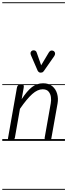

<svg xmlns="http://www.w3.org/2000/svg" viewBox="-25 -1246 594 1698"><path d="M70.5 0Q51.5 0 48 -8.8Q44.5 -17.5 46 -24.5L124 -467Q126 -479 130.5 -486.2Q135 -493.5 143.2 -497Q151.5 -500.5 164.5 -500.5Q179 -500.5 183.2 -493.5Q187.5 -486.5 184.5 -469.5L166.5 -369Q214.5 -442 257.5 -475.8Q300.5 -509.5 356.5 -509.5Q406.5 -509.5 437.5 -483.8Q468.5 -458 480.2 -417Q492 -376 484 -330.5L429.5 -24.5Q429 -18.5 424.5 -9.2Q420 0 396.5 0Q378 0 373.2 -9.2Q368.5 -18.5 370 -27.5L424 -333Q429 -359 425.2 -387.5Q421.5 -416 404.5 -436.2Q387.5 -456.5 352 -456.5Q307.5 -456.5 260 -414.2Q212.5 -372 151.5 -283.5L106.5 -27.5Q105.5 -21.5 99.8 -10.8Q94 0 70.5 0ZM70.5 0Q51.5 0 48 -8.8Q44.5 -17.5 46 -24.5L124 -467Q126 -479 130.5 -486.2Q135 -493.5 143.2 -497Q151.5 -500.5 164.5 -500.5Q179 -500.5 183.2 -493.5Q187.5 -486.5 184.5 -469.5L166.5 -369Q214.5 -442 257.5 -475.8Q300.5 -509.5 356.5 -509.5Q406.5 -509.5 437.5 -483.8Q468.5 -458 480.2 -417Q492 -376 484 -330.5L429.5 -24.5Q429 -18.5 424.5 -9.2Q420 0 396.5 0Q378 0 373.2 -9.2Q368.5 -18.5 370 -27.5L424 -333Q429 -359 425.2 -387.5Q421.5 -416 404.5 -436.2Q387.5 -456.5 352 -456.5Q307.5 -456.5 260 -414.2Q212.5 -372 151.5 -283.5L106.5 -27.5Q105.5 -21.5 99.8 -10.8Q94 0 70.5 0ZM331 -603.5Q326.5 -603.5 319.2 -608.2Q312 -613 308 -621L251 -752.5Q241.5 -773 246.8 -784.8Q252 -796.5 262 -799.5Q275.5 -803.5 286 -798.2Q296.5 -793 300 -780L339 -668.5L405 -779Q416.5 -798.5 430.2 -799.2Q444 -800 452.5 -793Q462.5 -783.5 462.2 -772Q462 -760.5 454.5 -749.5L363.5 -619Q355 -606.5 346.8 -605Q338.5 -603.5 331 -603.5ZM-5 424.5H549.5V432.5H-5ZM-5 -16H549.5V0H-5ZM-5 -501.5H549.5V-493.5H-5ZM-5 -1226H549.5V-1218H-5Z"/></svg>

Font: Edu AU VIC WA NT Guides
Style: Regular
Weight: 400
Designer: Tina and Corey Anderson, Eben Sorkin, Mirko Velimirovic
Foundry: Google for Education
Version: Version 1.001